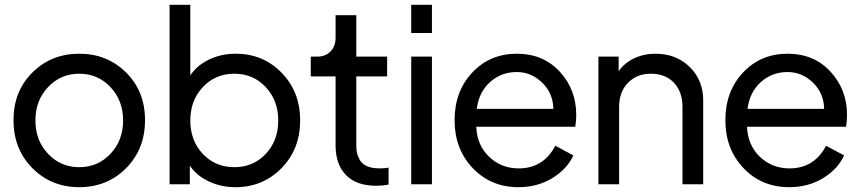

<svg xmlns="http://www.w3.org/2000/svg" viewBox="-20 -765 3562 797"><path d="M503.5 -67Q425 12 309 12Q193 12 114.5 -67Q36 -146 36 -266Q36 -386 114.5 -464Q193 -542 309 -542Q425 -542 503.5 -464Q582 -386 582 -266Q582 -146 503.5 -67ZM179.5 -126.5Q232 -71 309 -71Q386 -71 438.5 -126.5Q491 -182 491 -265Q491 -348 438.5 -403.5Q386 -459 309 -459Q232 -459 179.5 -403.5Q127 -348 127 -265Q127 -182 179.5 -126.5Z M959 -542Q1072 -542 1149 -463Q1226 -384 1226 -265Q1226 -146 1148.5 -67Q1071 12 958 12Q898 12 847.5 -11.5Q797 -35 768 -77V0H684V-745H770V-452Q798 -494 848 -518Q898 -542 959 -542ZM953 -71Q1031 -71 1083 -126Q1135 -181 1135 -265Q1135 -348 1083 -403.5Q1031 -459 953 -459Q874 -459 822 -403.5Q770 -348 770 -265Q770 -181 822 -126Q874 -71 953 -71Z M1540 6Q1460 6 1416.5 -38Q1373 -82 1373 -162V-448H1270V-530H1297Q1331 -530 1352 -551.5Q1373 -573 1373 -608V-702H1459V-530H1587V-448H1459V-162Q1459 -145 1461.5 -132Q1464 -119 1473 -102Q1482 -85 1503 -75.5Q1524 -66 1556 -66Q1576 -66 1593 -69V1Q1572 6 1540 6Z M1687 -628V-745H1773V-628ZM1687 0V-530H1773V0Z M2372 -288Q2372 -262 2368 -239H1957Q1960 -162 2010.5 -114Q2061 -66 2133 -66Q2236 -66 2285 -160L2360 -120Q2334 -63 2272.5 -25.5Q2211 12 2132 12Q2018 12 1942.5 -67Q1867 -146 1867 -266Q1867 -386 1940.5 -464Q2014 -542 2125 -542Q2235 -542 2303.5 -467.5Q2372 -393 2372 -288ZM1959 -313H2277Q2276 -378 2230.5 -422Q2185 -466 2125 -466Q2061 -466 2014.5 -424.5Q1968 -383 1959 -313Z M2701 -542Q2787 -542 2843 -487Q2899 -432 2899 -349V0H2813V-321Q2813 -384 2777.5 -421.5Q2742 -459 2682 -459Q2623 -459 2586.5 -421Q2550 -383 2550 -321V0H2464V-530H2548V-469Q2571 -503 2611.5 -522.5Q2652 -542 2701 -542Z M3496 -288Q3496 -262 3492 -239H3081Q3084 -162 3134.5 -114Q3185 -66 3257 -66Q3360 -66 3409 -160L3484 -120Q3458 -63 3396.5 -25.5Q3335 12 3256 12Q3142 12 3066.5 -67Q2991 -146 2991 -266Q2991 -386 3064.5 -464Q3138 -542 3249 -542Q3359 -542 3427.5 -467.5Q3496 -393 3496 -288ZM3083 -313H3401Q3400 -378 3354.5 -422Q3309 -466 3249 -466Q3185 -466 3138.5 -424.5Q3092 -383 3083 -313Z"/></svg>

Font: Plus Jakarta Display
Style: Regular
Weight: 400
Designer: Gumpita Rahayu
Foundry: Tokotype Studio
Version: Version 1.000;hotconv 1.0.109;makeotfexe 2.5.65596